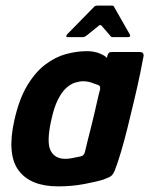

<svg xmlns="http://www.w3.org/2000/svg" viewBox="-20 -657 531 683"><path d="M187 6Q88 6 46 -51Q4 -108 31 -229Q48 -305 77 -353Q106 -401 142 -428Q178 -455 216 -465Q254 -475 290 -475Q314 -475 334 -467Q354 -459 360 -451L363 -462Q366 -469 369.5 -470.5Q373 -472 380 -472H477Q491 -472 491 -459Q487 -436 478.5 -395Q470 -354 458.5 -305.5Q447 -257 435 -208Q423 -159 410.5 -117Q398 -75 388 -50Q383 -38 376.5 -32Q370 -26 347 -18Q325 -11 280.5 -2.5Q236 6 187 6ZM212 -92Q223 -92 234 -94Q245 -96 254 -98Q263 -100 268 -101Q273 -102 276.5 -105.5Q280 -109 282 -116Q287 -138 293 -161.5Q299 -185 305 -209Q311 -233 316.5 -256.5Q322 -280 326.5 -300.5Q331 -321 336 -339Q337 -346 335 -350Q333 -354 328 -355Q318 -359 304 -363.5Q290 -368 275 -368Q263 -368 247 -363Q231 -358 215.5 -344Q200 -330 186 -302.5Q172 -275 162 -228Q145 -151 160 -121.5Q175 -92 212 -92ZM220 -525Q216 -525 216 -528Q216 -531 218 -534L316 -634Q320 -637 325 -637H379Q384 -637 385 -634L442 -534Q444 -531 442.5 -528Q441 -525 437 -525H381Q375 -525 373 -529L341 -566Q337 -570 332 -566L286 -529Q280 -525 276 -525Z"/></svg>

Font: Glory Thin
Style: Bold Italic
Weight: 700
Italic angle: -12°
Version: Version 1.011